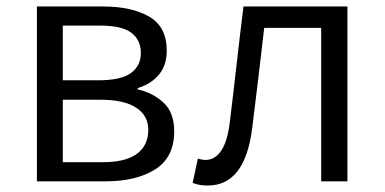

<svg xmlns="http://www.w3.org/2000/svg" viewBox="-20 -560 1188 593"><path d="M94 0V-540H298Q387 -540 441 -508.5Q495 -477 495 -404Q495 -358 470.5 -329Q446 -300 405 -288V-284Q451 -274 484.5 -243.5Q518 -213 518 -154Q518 -74 459.5 -37Q401 0 307 0ZM174 -312H283Q354 -312 384.5 -334.5Q415 -357 415 -396Q415 -437 385.5 -459Q356 -481 289 -481H174ZM174 -59H297Q368 -59 403 -85Q438 -111 438 -159Q438 -203 400.5 -227.5Q363 -252 290 -252H174Z M622 13Q607 13 596.5 11Q586 9 575 5L591 -70Q596 -69 602 -67.5Q608 -66 615 -66Q644 -66 663.5 -95Q683 -124 690 -185Q701 -274 711 -363Q721 -452 732 -540H1053V0H972V-474H796Q787 -397 778 -320Q769 -243 759 -165Q737 13 622 13Z"/></svg>

Font: Source Han Sans SC Normal
Style: Regular
Weight: 350
Designer: Ryoko NISHIZUKA 西塚涼子 (kana, bopomofo & ideographs); Paul D. Hunt (Latin, Greek & Cyrillic); Sandoll Communications 산돌커뮤니
Foundry: Adobe
Version: Version 2.004;hotconv 1.0.118;makeotfexe 2.5.65603